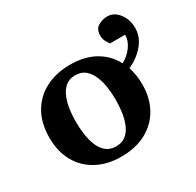

<svg xmlns="http://www.w3.org/2000/svg" viewBox="-138 -767 952 933"><g transform="rotate(-30 337.5 -300.5)"><path d="M660.2 -496.1Q660.2 -446.8 625.7 -405.5Q591.3 -364.3 538.1 -340.8Q553.2 -294.4 553.2 -241.2Q553.2 -166.5 521.7 -109.4Q490.2 -52.2 431.2 -20Q372.1 12.2 289.1 12.2Q213.4 12.2 155.3 -18.6Q97.2 -49.3 64.7 -106.2Q32.2 -163.1 32.2 -242.2Q32.2 -324.2 65.9 -381.8Q99.6 -439.5 159.2 -469.7Q218.8 -500 295.9 -500Q377.4 -500 434.6 -467.3Q491.7 -434.6 521 -377.9Q554.2 -395 577.6 -426.3Q601.1 -457.5 601.1 -492.2H516.1Q516.1 -492.2 505.1 -509.5Q494.1 -526.9 494.1 -547.9Q494.1 -585 519 -598.9Q543.9 -612.8 569.8 -612.8Q606.9 -612.8 633.5 -578.9Q660.2 -544.9 660.2 -496.1ZM403.8 -242.2Q403.8 -273.9 399.2 -308.8Q394.5 -343.8 382.3 -374.3Q370.1 -404.8 348.4 -423.8Q326.7 -442.9 292 -442.9Q258.3 -442.9 236.8 -424.6Q215.3 -406.2 203.4 -376.7Q191.4 -347.2 186.8 -312.7Q182.1 -278.3 182.1 -246.1Q182.1 -213.9 186.5 -178.7Q190.9 -143.6 202.6 -112.8Q214.4 -82 236.3 -63Q258.3 -43.9 293 -43.9Q327.1 -43.9 348.9 -62Q370.6 -80.1 382.6 -109.6Q394.5 -139.2 399.2 -173.8Q403.8 -208.5 403.8 -242.2Z"/></g></svg>

Font: Charis
Style: Bold
Weight: 700
Designer: Walt Agee, Miriam Martin, Annie Olsen, Victor Gaultney, Lorna Priest, Alan Ward, Bob Hallissy, Martin Hosken, Sharon Cor
Foundry: SIL Global
Version: Version 7.000